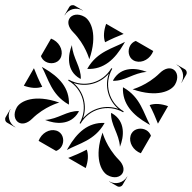

<svg xmlns="http://www.w3.org/2000/svg" viewBox="-210 -1210 1421 1421"><g transform="rotate(30 500.0 -500.0)"><path d="M263 -158C342 -169 448 -215 448 -332L447 -340C369 -299.2 344 -212 263 -158ZM297 -21.5C297 -14.5 297.5 -7.3 298.7 0H448.2C461.2 -15.4 466.8 -33.1 466.8 -50.5C466.8 -92.7 433.8 -133 392 -133C340 -133 297 -82.6 297 -21.5ZM514 -46C566 -132 655.5 -208.3 655.8 -352.9L655.3 -358.8C546.7 -302.6 514 -194 514 -65ZM551.8 0H701.3C691.8 -52.2 671.3 -95.5 640 -122C611.3 -76.7 581.1 -36.6 551.8 0ZM552 -668 553 -660C631 -700.8 656 -788 737 -842C658 -831 552 -785 552 -668ZM533.2 -949.5C533.2 -907.3 566.2 -867 608 -867C660 -867 703 -917.4 703 -978.5C703 -985.6 702.5 -992.7 701.3 -1000H551.8C538.8 -984.7 533.2 -966.9 533.2 -949.5ZM344.2 -647.1 344.7 -641.2C453.3 -697.4 486 -806 486 -935V-954C434 -868 344.5 -791.7 344.2 -647.1ZM298.7 -1000C308.2 -947.8 328.7 -904.5 360 -878C388.6 -923.3 418.9 -963.4 448.2 -1000ZM660 -447C700.8 -369 788 -344 842 -263C831 -342 785 -448 668 -448ZM867 -392C867 -340 917.4 -297 978.5 -297C985.6 -297 992.7 -297.5 1000 -298.7V-448.2C984.7 -461.2 966.9 -466.8 949.5 -466.8C907.3 -466.8 867 -433.8 867 -392ZM641.2 -655.3C697.4 -546.7 806 -514 935 -514H954C868 -566 791.7 -655.5 647.1 -655.8ZM878 -640C923.3 -611.3 963.4 -581.1 1000 -551.8V-701.3C947.8 -691.8 904.5 -671.3 878 -640ZM158 -737C169 -658 215 -552 332 -552L340 -553C299.2 -631 212 -656 158 -737ZM0 -551.8C15.4 -538.8 33.1 -533.2 50.5 -533.2C92.7 -533.2 133 -566.2 133 -608C133 -660 82.6 -703.1 21.5 -703.1C14.4 -703.1 7.3 -702.5 0 -701.3ZM46 -486C132 -434 208.3 -344.5 352.9 -344.2L358.8 -344.7C302.6 -453.3 194 -486 65 -486ZM0 -298.7C52.2 -308.2 95.5 -328.7 122 -360C76.7 -388.7 36.6 -418.9 0 -448.2ZM678.2 -289.5C714.2 -99.5 811.6 -35.1 866.2 -35.1C922.5 -35.1 956.4 -68.1 956.4 -103C956.4 -131.5 933.8 -161.3 882.2 -175.5C756.5 -210.2 678.2 -289.5 678.2 -289.5ZM901.2 0H970C986.6 0 1000 -13.4 1000 -30V-98.8H998.5C998.5 -45.1 954.9 -1.5 901.2 -1.5ZM710.5 -678.3C900.5 -714.3 964.9 -811.6 964.9 -866.2C964.9 -922.5 931.9 -956.4 897 -956.4C868.5 -956.4 838.7 -933.8 824.5 -882.3C789.8 -756.6 710.5 -678.3 710.5 -678.3ZM901.2 -998.5C954.9 -998.5 998.5 -954.9 998.5 -901.3H1000V-970C1000 -986.6 986.6 -1000 970 -1000H901.2ZM43.6 -897C43.6 -868.5 66.2 -838.7 117.8 -824.5C243.4 -789.8 321.8 -710.5 321.8 -710.5C285.8 -900.5 188.4 -964.9 133.8 -964.9C77.5 -964.9 43.6 -931.9 43.6 -897ZM0 -901.3H1.5C1.5 -954.9 45.1 -998.5 98.8 -998.5V-1000H30C13.4 -1000 0 -986.6 0 -970ZM35.1 -133.8C35.1 -77.5 68.1 -43.6 103 -43.6C131.5 -43.6 161.3 -66.3 175.5 -117.8C210.2 -243.5 289.5 -321.8 289.5 -321.8C99.5 -285.8 35.1 -188.4 35.1 -133.8ZM0 -30C0 -13.4 13.4 0 30 0H98.8V-1.5C45.1 -1.5 1.5 -45.1 1.5 -98.8H0ZM265 -496C393 -496 496 -393 496 -265H504C504 -393 607 -496 735 -496V-504C607 -504 504 -607 504 -735H496C496 -607.5 392.5 -504 265 -504ZM308.8 -500C405.6 -518 482 -594.4 500 -691.2C517.9 -594.3 594.3 -517.9 691.2 -500C594.3 -482.1 517.9 -405.7 500 -308.8C482.1 -405.7 405.7 -482.1 308.8 -500Z"/></g></svg>

Font: GlukFrames07
Style: Medium
Weight: 500
Monospace: yes
Designer: gluk
Foundry: gluk
Version: Version 1.00